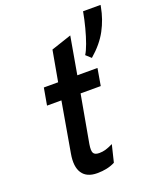

<svg xmlns="http://www.w3.org/2000/svg" viewBox="-152 -912 841 1016"><g transform="rotate(-20 269.0 -403.5)"><path d="M218 12Q159.5 12 134.5 -25.2Q109.5 -62.5 122 -133L171 -415H90L107 -511H187.5L218.5 -684L332.5 -722L295.5 -511H409L392.5 -415H279L231 -147.5Q225 -111.5 232.2 -98Q239.5 -84.5 265 -84.5Q283 -84.5 300.5 -89.5Q318 -94.5 342.5 -106.5L319 -10Q277.5 12 218 12ZM399.5 -571 371 -597Q383 -615.5 396 -651.2Q409 -687 420.5 -731Q432 -775 440 -819H538.5L536.5 -808Q524.5 -742.5 493 -683.5Q461.5 -624.5 399.5 -571Z"/></g></svg>

Font: Overpass SemiBold
Style: Italic
Weight: 600
Italic angle: -10°
Designer: Delve Withrington, Dave Bailey, Thomas Jockin
Foundry: Delve Fonts LLC
Version: Version 4.000